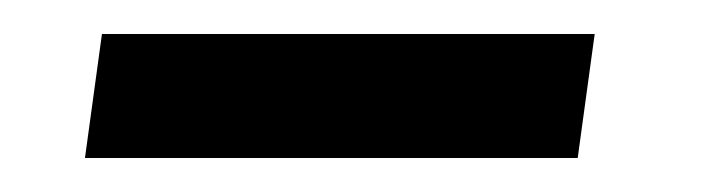

<svg xmlns="http://www.w3.org/2000/svg" viewBox="-20 -379 420 113"><path d="M40 -359 30 -286H320L330 -359Z"/></svg>

Font: Cantarell
Style: Oblique
Weight: 400
Italic angle: -8°
Designer: Dave Crossland
Version: Version 0.024